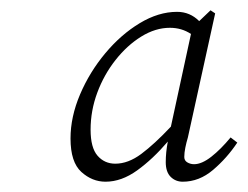

<svg xmlns="http://www.w3.org/2000/svg" viewBox="-20 -776 481 373"><path d="M156 -524Q156 -489 169.5 -473.5Q183 -458 204 -458Q229 -458 254.5 -477Q280 -496 312 -530L351 -710Q333 -722 310 -722Q282 -722 254.5 -705Q227 -688 204.5 -659.5Q182 -631 169 -596Q156 -561 156 -524ZM335 -423Q321 -423 311.5 -432.5Q302 -442 302 -461Q302 -480 306 -501Q277 -467 246.5 -445Q216 -423 185 -423Q159 -423 138 -442Q117 -461 117 -507Q117 -549 135.5 -592.5Q154 -636 184.5 -672.5Q215 -709 251.5 -731Q288 -753 324 -753Q349 -753 367 -735L389 -756L398 -750L345 -509Q342 -499 340 -489Q338 -479 338 -471Q338 -464 344 -460.5Q350 -457 357 -457Q372 -457 390.5 -471.5Q409 -486 428 -509L441 -499Q421 -469 394 -446Q367 -423 335 -423Z"/></svg>

Font: Source Serif Pro Light
Style: Italic
Weight: 300
Italic angle: -12°
Designer: Frank Grießhammer
Foundry: Adobe Systems Incorporated
Version: Version 3.001;hotconv 1.0.111;makeotfexe 2.5.65597